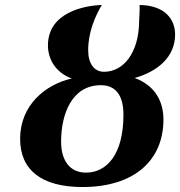

<svg xmlns="http://www.w3.org/2000/svg" viewBox="-20 -743 725 773"><path d="M312 10C519 10 638 -96 638 -262C638 -339 600 -401 522 -429C612 -454 685 -512 685 -604C685 -662 648 -721 542 -723C543 -709 541 -673 540 -653C538 -530 477 -454 399 -454C359 -454 335 -487 335 -541C335 -612 362 -676 390 -723C322 -721 173 -694 173 -560C173 -504 205 -450 269 -427C163 -403 61 -320 61 -184C61 -58 148 10 312 10ZM326 -48C264 -48 226 -93 226 -173C226 -283 269 -400 386 -400C451 -400 477 -352 477 -281C477 -123 411 -48 326 -48Z"/></svg>

Font: Noto Serif Condensed Extra
Style: Italic
Weight: 800
Width: 3
Italic angle: -12°
Designer: Monotype Design Team
Foundry: Monotype Imaging Inc.
Version: Version 1.901